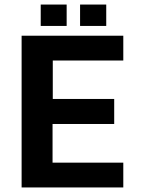

<svg xmlns="http://www.w3.org/2000/svg" viewBox="-20 -824 630 844"><path d="M75 0V-667H522V-558H212V-389H482V-279H211V-109H522V0ZM332 -710V-804H447V-710ZM159 -710V-804H273V-710Z"/></svg>

Font: Maven Pro SemiBold
Style: Regular
Weight: 600
Designer: Joe Prince
Foundry: Joe Prince
Version: Version 2.103